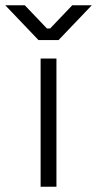

<svg xmlns="http://www.w3.org/2000/svg" viewBox="-66 -708 368 728"><path d="M88 0V-486H148V0ZM80 -556 -46 -688H28L112 -600H124L208 -688H282L156 -556Z"/></svg>

Font: Space Grotesk Light
Style: Regular
Weight: 300
Designer: Florian Karsten
Foundry: Florian Karsten
Version: Version 2.000